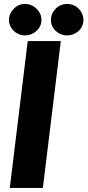

<svg xmlns="http://www.w3.org/2000/svg" viewBox="-20 -932 434 952"><path d="M24.5 0ZM192.5 0H28.5L117.5 -728.5H281.5ZM185.5 -833Q185.5 -817 179 -803Q172.5 -789 161.2 -778.8Q150 -768.5 135.2 -762.5Q120.5 -756.5 103.5 -756.5Q87.5 -756.5 73.2 -762.5Q59 -768.5 48.2 -778.8Q37.5 -789 31 -803Q24.5 -817 24.5 -833Q24.5 -849.5 31 -863.8Q37.5 -878 48.2 -889Q59 -900 73.2 -906.2Q87.5 -912.5 103.5 -912.5Q120.5 -912.5 135.2 -906.2Q150 -900 161.2 -889Q172.5 -878 179 -863.8Q185.5 -849.5 185.5 -833ZM393.5 -833Q393.5 -817 387.2 -803Q381 -789 370 -778.8Q359 -768.5 344.2 -762.5Q329.5 -756.5 312.5 -756.5Q296 -756.5 281.5 -762.5Q267 -768.5 256 -778.8Q245 -789 238.8 -803Q232.5 -817 232.5 -833Q232.5 -849.5 238.8 -863.8Q245 -878 256 -889Q267 -900 281.5 -906.2Q296 -912.5 312.5 -912.5Q329.5 -912.5 344.2 -906.2Q359 -900 370 -889Q381 -878 387.2 -863.8Q393.5 -849.5 393.5 -833Z"/></svg>

Font: Lato Black
Style: Italic
Weight: 900
Italic angle: -7°
Designer: Lukasz Dziedzic
Foundry: tyPoland Lukasz Dziedzic
Version: Version 2.007; 2014-02-27